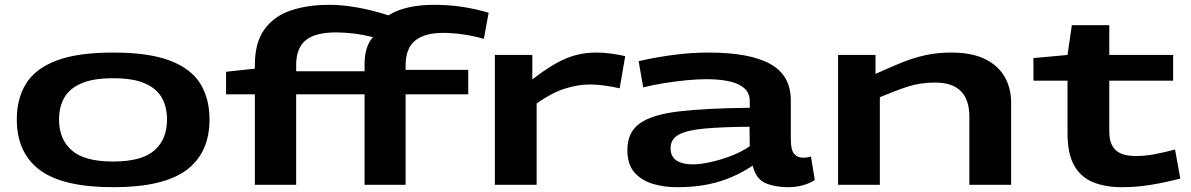

<svg xmlns="http://www.w3.org/2000/svg" viewBox="-20 -770 4961 800"><path d="M50 -273Q50 -359 88.5 -421.5Q127 -484 215 -517.5Q303 -551 452 -551Q600 -551 688 -517.5Q776 -484 814.5 -421.5Q853 -359 853 -273Q853 -133 757 -61.5Q661 10 452 10Q242 10 146 -61.5Q50 -133 50 -273ZM226 -272Q226 -190 279 -143.5Q332 -97 451 -97Q571 -97 623.5 -143.5Q676 -190 676 -272Q676 -323 655 -361.5Q634 -400 585 -422Q536 -444 451 -444Q367 -444 317.5 -422Q268 -400 247 -361.5Q226 -323 226 -272Z M1042 0V-377H922V-471L1042 -484V-500Q1042 -593 1082 -648Q1122 -703 1192 -726.5Q1262 -750 1352 -750Q1406 -750 1470.5 -738.5Q1535 -727 1598 -706Q1669 -750 1790 -750Q1905 -750 2016 -717L1996 -608Q1956 -620 1911 -626.5Q1866 -633 1826 -633Q1751 -633 1710.5 -601.5Q1670 -570 1670 -496V-479H1931V-377H1670V0H1499V-377H1214V0ZM1214 -473H1499V-500Q1499 -540 1508 -568.5Q1517 -597 1534 -615Q1491 -626 1452.5 -630.5Q1414 -635 1381 -635Q1294 -635 1254 -602.5Q1214 -570 1214 -498Z M2198 -541V-439Q2251 -480 2294 -504.5Q2337 -529 2378 -540Q2419 -551 2464 -551Q2496 -551 2528 -546.5Q2560 -542 2585 -536L2562 -402Q2531 -409 2499.5 -413.5Q2468 -418 2438 -418Q2388 -418 2333 -400.5Q2278 -383 2216 -339V0H2042V-541Z M2594 -145Q2594 -219 2646 -256Q2698 -293 2810.5 -306Q2923 -319 3104 -321V-350Q3104 -440 2922 -440Q2885 -440 2839 -435.5Q2793 -431 2746.5 -423.5Q2700 -416 2660 -406L2641 -515Q2709 -531 2784 -541Q2859 -551 2932 -551Q3104 -551 3189.5 -503.5Q3275 -456 3275 -352V-191Q3275 -145 3289 -129Q3303 -113 3326 -113Q3333 -113 3342 -114Q3351 -115 3359 -118L3375 -20Q3352 -5 3323 2.5Q3294 10 3265 10Q3209 10 3169.5 -7Q3130 -24 3116 -80Q3051 -36 2975 -13Q2899 10 2801 10Q2747 10 2700 -4Q2653 -18 2623.5 -51.5Q2594 -85 2594 -145ZM2774 -152Q2774 -118 2798.5 -101.5Q2823 -85 2867 -85Q2895 -85 2937.5 -94Q2980 -103 3025 -120Q3070 -137 3104 -161L3103 -242Q2990 -241 2917 -234.5Q2844 -228 2809 -209.5Q2774 -191 2774 -152Z M3472 0V-541H3628V-462Q3687 -489 3736.5 -509Q3786 -529 3835.5 -540Q3885 -551 3944 -551Q4029 -551 4084 -524Q4139 -497 4166 -450Q4193 -403 4193 -343V0H4019V-284Q4019 -426 3876 -426Q3814 -426 3762 -409Q3710 -392 3646 -365V0Z M4655 10Q4585 10 4534 -11Q4483 -32 4455.5 -81Q4428 -130 4428 -215V-434H4286V-528L4428 -541L4446 -665H4602V-541H4868V-434H4602V-222Q4602 -170 4628 -145Q4654 -120 4713 -120Q4752 -120 4791.5 -127.5Q4831 -135 4876 -147L4898 -26Q4832 -9 4773 0.5Q4714 10 4655 10Z"/></svg>

Font: Georama ExtraExtended SemiBold
Style: Regular
Weight: 600
Width: 8
Designer: Jean-Baptiste Levee
Foundry: Production Type
Version: Version 1.000